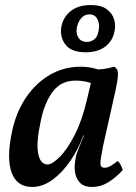

<svg xmlns="http://www.w3.org/2000/svg" viewBox="-20 -731 537 760"><path d="M431 -467Q439 -464 443.5 -455.5Q448 -447 446.5 -428Q445 -409 437 -372L388 -153Q377 -98 377.5 -82.5Q378 -67 394 -67Q405 -67 416.5 -73.5Q428 -80 446 -94Q453 -87 458 -77.5Q463 -68 466 -58Q440 -29 409.5 -10Q379 9 344 9Q315 9 300 -4.5Q285 -18 279.5 -38Q274 -58 276 -80.5Q278 -103 283 -121Q287 -132 293 -147.5Q299 -163 305.5 -178.5Q312 -194 316 -203L352 -353L342 -456Q366 -455 390 -458Q414 -461 431 -467ZM375 -453 350 -397Q336 -405 317 -408.5Q298 -412 279 -412Q221 -412 188 -367Q155 -322 141 -250Q123 -168 131 -124Q139 -80 169 -80Q186 -80 216 -109.5Q246 -139 275.5 -196.5Q305 -254 324 -336L343 -416L387 -409L334 -195H310Q291 -142 259 -95Q227 -48 188 -19.5Q149 9 107 9Q77 9 57 -5Q37 -19 26.5 -46.5Q16 -74 16 -114.5Q16 -155 27 -207Q42 -282 80 -340.5Q118 -399 174.5 -433Q231 -467 301 -467Q321 -467 342 -463Q363 -459 375 -453ZM319 -524Q263 -524 239.5 -554Q216 -584 223 -626Q231 -665 261 -688Q291 -711 339 -711Q380 -711 402 -695Q424 -679 431.5 -655Q439 -631 433 -606Q426 -569 396.5 -546.5Q367 -524 319 -524ZM324 -565Q340 -565 353 -575Q366 -585 370 -608Q376 -633 366.5 -653.5Q357 -674 334 -674Q314 -674 301 -658.5Q288 -643 284 -621Q280 -597 291 -581Q302 -565 324 -565Z"/></svg>

Font: Vollkorn Medium
Style: Italic
Weight: 500
Italic angle: -11°
Designer: Friedrich Althausen
Foundry: Friedrich Althausen
Version: Version 5.000